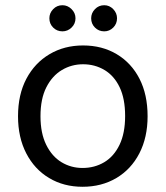

<svg xmlns="http://www.w3.org/2000/svg" viewBox="-20 -703 636 735"><path d="M296 12Q224 12 168 -21.5Q112 -55 80.5 -116Q49 -177 49 -258Q49 -341 81 -401.5Q113 -462 169.5 -495.5Q226 -529 298 -529Q371 -529 427 -495.5Q483 -462 514 -401.5Q545 -341 545 -258Q545 -177 513.5 -116Q482 -55 425.5 -21.5Q369 12 296 12ZM296 -60Q342 -60 379 -82Q416 -104 437.5 -148.5Q459 -193 459 -259Q459 -325 438 -369Q417 -413 380 -435Q343 -457 298 -457Q254 -457 217 -435Q180 -413 157.5 -369Q135 -325 135 -258Q135 -193 157 -148.5Q179 -104 215.5 -82Q252 -60 296 -60ZM219 -583Q198 -583 183.5 -597.5Q169 -612 169 -633Q169 -653 183.5 -668Q198 -683 219 -683Q239 -683 254 -668Q269 -653 269 -633Q269 -612 254 -597.5Q239 -583 219 -583ZM379 -583Q358 -583 343.5 -597.5Q329 -612 329 -633Q329 -653 343.5 -668Q358 -683 379 -683Q399 -683 413.5 -668Q428 -653 428 -633Q428 -612 413.5 -597.5Q399 -583 379 -583Z"/></svg>

Font: DM Sans 11pt
Style: Regular
Weight: 400
Version: Version 4.004;gftools[0.9.30]